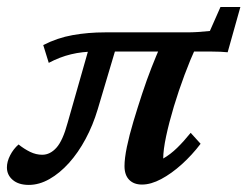

<svg xmlns="http://www.w3.org/2000/svg" viewBox="-50 -518 705 547"><path d="M88.9 -338.9 73.2 -389.6Q113.3 -410.2 157.2 -418Q201.2 -425.8 249 -425.8H481.4Q498 -425.8 513.7 -426.8Q529.3 -427.7 547.9 -429.7L578.1 -498H634.8L598.6 -369.1Q579.1 -371.1 554.2 -371.1Q529.3 -371.1 502 -371.1H220.7Q184.6 -371.1 152.3 -363.3Q120.1 -355.5 88.9 -338.9ZM508.8 -384.8Q492.2 -348.6 475.6 -304.2Q459 -259.8 445.3 -214.4Q431.6 -168.9 423.3 -129.9Q415 -90.8 415 -66.4Q435.5 -78.1 454.6 -96.7Q473.6 -115.2 493.2 -139.6L521.5 -108.4Q497.1 -76.2 467.8 -49.8Q438.5 -23.4 409.2 -7.8Q379.9 7.8 354.5 7.8Q331.1 7.8 317.9 -5.9Q304.7 -19.5 304.7 -44.9Q304.7 -66.4 311.5 -99.6Q318.4 -132.8 330.1 -171.9Q341.8 -210.9 355 -251Q368.2 -291 381.8 -325.7Q395.5 -360.4 406.2 -384.8ZM285.2 -397.5 228.5 -207Q214.8 -161.1 193.8 -122.1Q172.9 -83 146.5 -53.7Q120.1 -24.4 90.8 -7.8Q61.5 8.8 32.2 8.8Q2.9 8.8 -13.7 -5.4Q-30.3 -19.5 -30.3 -41Q-30.3 -57.6 -21 -75.7Q-11.7 -93.8 2.9 -106.4Q18.6 -93.8 35.6 -85.4Q52.7 -77.1 70.3 -77.1Q92.8 -77.1 110.8 -97.2Q128.9 -117.2 142.6 -168L208 -397.5Z"/></svg>

Font: Crimson Pro SemiBold
Style: Italic
Weight: 600
Italic angle: -12°
Designer: Jacques Le Bailly
Foundry: Baron von Fonthausen
Version: Version 1.003